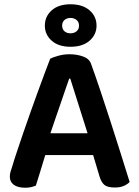

<svg xmlns="http://www.w3.org/2000/svg" viewBox="-20 -869 650 899"><path d="M416 -143H192Q181 -106 168.5 -66Q156 -26 148 0Q138 4 126.5 7Q115 10 98 10Q64 10 45 -3.5Q26 -17 26 -42Q26 -54 29.5 -65.5Q33 -77 38 -92Q46 -120 59.5 -159.5Q73 -199 88.5 -245.5Q104 -292 122 -341.5Q140 -391 156.5 -437.5Q173 -484 188.5 -524.5Q204 -565 215 -594Q228 -601 253.5 -608Q279 -615 305 -615Q340 -615 369 -604.5Q398 -594 406 -571Q426 -516 450 -444.5Q474 -373 498.5 -297Q523 -221 546 -148Q569 -75 587 -17Q577 -6 559.5 1.5Q542 9 518 9Q483 9 468.5 -3.5Q454 -16 446 -43ZM304 -501Q295 -476 284.5 -445Q274 -414 262.5 -380.5Q251 -347 239 -312.5Q227 -278 216 -245H390L309 -501ZM190 -749Q190 -792 222 -820.5Q254 -849 310 -849Q367 -849 399.5 -820.5Q432 -792 432 -749Q432 -707 399.5 -678.5Q367 -650 310 -650Q254 -650 222 -678.5Q190 -707 190 -749ZM271 -749Q271 -732 282 -722.5Q293 -713 310 -713Q327 -713 338.5 -722.5Q350 -732 350 -749Q350 -766 338.5 -775.5Q327 -785 310 -785Q293 -785 282 -775.5Q271 -766 271 -749Z"/></svg>

Font: Baloo Chettan 2 SemiBold
Style: Regular
Weight: 600
Designer: Maithili Shingre, Unnati Kotecha and Ek Type
Foundry: Ek Type
Version: Version 1.640;hotconv 1.0.111;makeotfexe 2.5.65597; ttfautoh